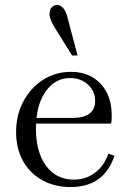

<svg xmlns="http://www.w3.org/2000/svg" viewBox="-20 -744 517 775"><path d="M265 11Q200 11 150 -17Q100 -45 72.5 -95Q45 -145 45 -211Q45 -280 74.5 -335Q104 -390 154 -422Q204 -454 266 -454Q341 -454 386 -406Q431 -358 431 -277Q431 -267 430.5 -258.5Q430 -250 428 -245H121L123 -268H272Q364 -268 364 -337Q364 -376 335 -402.5Q306 -429 263 -429Q201 -429 163 -373Q125 -317 125 -225Q125 -130 166 -74.5Q207 -19 278 -19Q326 -19 362.5 -46Q399 -73 418 -124L442 -115Q400 11 265 11ZM271 -520 197 -639Q190 -651 185 -663.5Q180 -676 180 -688Q180 -706 189.5 -715Q199 -724 211 -724Q223 -724 234.5 -712Q246 -700 254 -668L293 -520Z"/></svg>

Font: Baskervville SC
Style: Regular
Weight: 400
Designer: Alexis Faudot, Rémi Forte, Morgane Pierson, Rafael Ribas, Tanguy Vanlaeys, Rosalie Wagner, Thomas Huot-Marchand
Foundry: ANRT
Version: Version 1.100